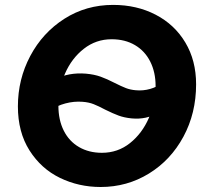

<svg xmlns="http://www.w3.org/2000/svg" viewBox="-20 -734 824 768"><path d="M51.6 -308.6Q51.6 -417 101.1 -510.2Q150.6 -603.4 237.5 -658.9Q324.4 -714.4 432.4 -714.4Q527 -714.4 602.6 -675.2Q678.2 -636 721.3 -564Q764.4 -492 764.4 -396.8Q764.4 -281.2 713.7 -187.3Q663 -93.4 575.6 -39.7Q488.2 14 382.6 14Q294.8 14 219.6 -22.6Q144.4 -59.2 98 -132.3Q51.6 -205.4 51.6 -308.6ZM602.4 -390Q602.4 -445 581 -487.6Q559.6 -530.2 519.8 -553.6Q480 -577 426.4 -577Q364.2 -577 315.5 -539Q266.8 -501 240.2 -440Q213.6 -379 213.6 -311Q213.6 -254.2 235 -211.5Q256.4 -168.8 296 -145.8Q335.6 -122.8 387.6 -122.8Q451.4 -122.8 500.1 -161.7Q548.8 -200.6 575.6 -262.5Q602.4 -324.4 602.4 -390ZM438.4 -402.4Q465.8 -388.6 483.6 -381.7Q501.4 -374.8 523.4 -373Q552.2 -370.2 580.7 -378.3Q609.2 -386.4 629 -403L608.2 -282Q589.2 -269 562.7 -263.3Q536.2 -257.6 506.4 -260.4Q477 -263.4 454.9 -271.5Q432.8 -279.6 401.6 -295Q374.2 -309.6 354.7 -317.3Q335.2 -325 310.4 -326.8Q276.6 -329.6 241.5 -320.3Q206.4 -311 181.8 -292L203.4 -416.6Q227 -430.8 258.1 -436.5Q289.2 -442.2 323.4 -439.4Q357.2 -436.4 382.5 -427.3Q407.8 -418.2 438.4 -402.4Z"/></svg>

Font: Fixel Italic Variable 20240409 Display Thin
Style: Italic
Weight: 100
Italic angle: -10°
Designer: AlfaBravo + MacPaw
Foundry: Kyrylo Tkachov, Marchela Mozhyna, Serhii Makarenko, Maria Weinstein, Zakhar Kryvoshyya
Version: Version 1.211;Glyphs 3.2 (3225)